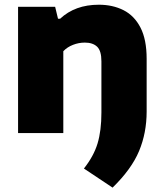

<svg xmlns="http://www.w3.org/2000/svg" viewBox="-20 -578 712 834"><path d="M469 237 344.5 154Q387 100.5 403.8 45Q420.5 -10.5 420.5 -89V-311.5Q420.5 -357.5 401.8 -375.2Q383 -393 348.5 -393Q322 -393 297 -383.2Q272 -373.5 255 -355.5V0H58.5V-548.5H219.5L232 -496.5H241Q306 -557.5 409.5 -557.5Q469.5 -557.5 516.5 -533.8Q563.5 -510 590.2 -458.2Q617 -406.5 617 -322.5V-93.5Q617 -1 584.2 77.8Q551.5 156.5 469 237Z"/></svg>

Font: Encode Sans SmExp XBd
Style: Regular
Weight: 800
Width: 6
Designer: Multiple Designers
Foundry: Impallari Type
Version: Version 3.002; ttfautohint (v1.8.3) -l 8 -r 50 -G 200 -x 14 